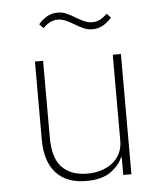

<svg xmlns="http://www.w3.org/2000/svg" viewBox="-52 -762 705 821"><g transform="rotate(-5 300.0 -352.0)"><path d="M445 -76H442Q428 -42 390.5 -15Q353 12 286 12Q201 12 156 -37.5Q111 -87 111 -181V-516H146V-187Q146 -99 184 -59Q222 -19 294 -19Q323 -19 350.5 -27Q378 -35 399 -51Q420 -67 432.5 -91Q445 -115 445 -147V-516H480V0H445ZM368 -632Q349 -632 331.5 -639.5Q314 -647 291 -661Q268 -675 253 -680.5Q238 -686 224 -686Q206 -686 191 -678.5Q176 -671 160 -655L143 -673Q160 -693 180.5 -704.5Q201 -716 226 -716Q245 -716 262.5 -708.5Q280 -701 303 -687Q326 -673 341 -667.5Q356 -662 370 -662Q388 -662 403 -669.5Q418 -677 434 -693L451 -675Q434 -655 413.5 -643.5Q393 -632 368 -632Z"/></g></svg>

Font: IBM Plex Mono ExtraLight
Style: Regular
Weight: 200
Monospace: yes
Designer: Mike Abbink, Paul van der Laan, Pieter van Rosmalen
Foundry: Bold Monday
Version: Version 2.3